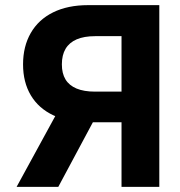

<svg xmlns="http://www.w3.org/2000/svg" viewBox="-20 -727 700 747"><path d="M452.8 0V-586.3H350.2Q307.1 -586.3 278.3 -573.9Q249.5 -561.4 235.1 -537.1Q220.7 -512.8 220.7 -476.5Q220.7 -441.3 234.9 -417.9Q249.1 -394.5 277.9 -382.5Q306.7 -370.5 349.8 -370.5H513.2V-251.2H326Q245.3 -251.2 187.8 -278.3Q130.2 -305.3 99.9 -356.2Q69.7 -407 69.7 -476.5Q69.7 -546.5 99.7 -598.6Q129.6 -650.7 186.6 -678.9Q243.6 -707 322.5 -707H599.8V0ZM378.8 -321.3 206.8 0H44.6L220.1 -321.3Z"/></svg>

Font: Pretendard JP Variable
Style: Regular
Weight: 400
Designer: Base glyphs from Inter by Rasmus Andersson; Hangul glyphs from Noto Sans CJK(Source Han Sans) by Jang Soo-young and Kang
Foundry: Kil Hyung-jin
Version: Version 1.307;Glyphs 3.2 (3192)